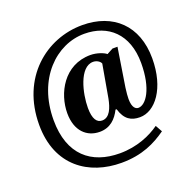

<svg xmlns="http://www.w3.org/2000/svg" viewBox="-146 -861 1154 1150"><g transform="rotate(-20 431.0 -286.0)"><path d="M437 142C570 142 656 98 728 47L704 4C645 46 557 85 447 85C267 85 141 -15 141 -237C141 -502 312 -661 490 -661C641 -661 751 -566 751 -380C751 -215 692 -133 644 -133C629 -133 606 -145 606 -203C606 -215 608 -248 612 -273L651 -520H619L580 -499C564 -513 521 -529 481 -529C312 -529 232 -374 232 -248C232 -135 296 -77 378 -77C445 -77 485 -118 511 -170H518C539 -99 579 -77 634 -77C731 -77 823 -192 823 -384C823 -593 693 -714 496 -714C266 -714 50 -541 50 -240C50 23 231 142 437 142ZM414 -136C381 -136 359 -165 359 -236C359 -327 395 -485 482 -485C501 -485 523 -475 531 -457L494 -247C483 -191 463 -136 414 -136Z"/></g></svg>

Font: Noto Serif Sinhala SemiCondensed ExtraBold
Style: Regular
Weight: 800
Width: 4
Designer: Jelle Bosma - Monotype Design Team
Foundry: Monotype Imaging Inc.
Version: Version 2.007